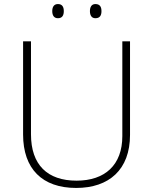

<svg xmlns="http://www.w3.org/2000/svg" viewBox="-20 -918 756 948"><path d="M238 -863C238 -843 246 -828 266 -828C288 -828 295 -843 295 -863C295 -883 288 -898 266 -898C246 -898 238 -883 238 -863ZM424 -863C424 -843 432 -828 451 -828C474 -828 481 -843 481 -863C481 -883 474 -898 451 -898C432 -898 424 -883 424 -863ZM622 -252V-714H584V-246C584 -103 498 -26 358 -26C214 -26 133 -104 133 -255V-714H94V-254C94 -84 189 10 356 10C518 10 622 -80 622 -252Z"/></svg>

Font: Noto Sans Ethiopic ExtraLight
Style: Regular
Weight: 200
Designer: Monotype Design Team
Foundry: Monotype Imaging Inc.
Version: Version 2.102